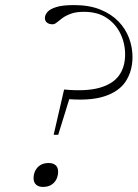

<svg xmlns="http://www.w3.org/2000/svg" viewBox="-20 -728 541 755"><path d="M171.5 -87Q189 -87 198.8 -78.2Q208.5 -69.5 208.5 -53Q208.5 -37 201.8 -23.2Q195 -9.5 181.8 -1.2Q168.5 7 149 7Q131.5 7 121.8 -2Q112 -11 112 -27.5Q112 -43 118.8 -56.8Q125.5 -70.5 138.8 -78.8Q152 -87 171.5 -87ZM271 -708Q331 -708 374.2 -690.5Q417.5 -673 445.8 -643.8Q474 -614.5 487.5 -578.2Q501 -542 501 -504.5Q501 -449 474.5 -408.2Q448 -367.5 389.2 -348.8Q330.5 -330 234 -339.5L260 -363L209 -198H191L232 -376Q317.5 -368 370.2 -382.5Q423 -397 447.5 -430.5Q472 -464 472 -514Q472 -557.5 453.5 -595.8Q435 -634 399.2 -657.8Q363.5 -681.5 310.5 -681.5Q279 -681.5 258.8 -674Q238.5 -666.5 225.2 -656.8Q212 -647 203.5 -639.8Q195 -632.5 186.5 -632.5Q173 -632.5 164.8 -639Q156.5 -645.5 156.5 -657Q156.5 -669 166.5 -680.8Q176.5 -692.5 201.2 -700.2Q226 -708 271 -708Z"/></svg>

Font: Newsreader 9pt ExtraLight
Style: Italic
Weight: 250
Italic angle: -17°
Designer: Hugues Gentile
Foundry: Production Type
Version: Version 1.003